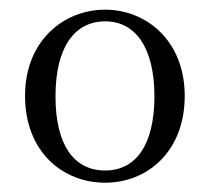

<svg xmlns="http://www.w3.org/2000/svg" viewBox="-20 -834 437 401"><path d="M199.6 -452.4C287.2 -452.4 365.8 -516.9 365.8 -633.7C365.8 -749.5 285 -813.8 199.6 -813.8C113.4 -813.8 32.3 -749.3 32.3 -633.7C32.3 -517.1 110.9 -452.4 199.6 -452.4ZM199.6 -477.9C134.9 -477.9 95.9 -530.5 95.9 -632.7C95.9 -734.2 134.9 -789.4 199.6 -789.4C263.2 -789.4 302.5 -734.2 302.5 -632.7C302.5 -530.5 263.2 -477.9 199.6 -477.9Z"/></svg>

Font: Source Han Serif CN VF
Style: Regular
Weight: 250
Designer: Ryoko NISHIZUKA 西塚涼子 (kana & ideographs); Frank Grießhammer (Latin, Greek & Cyrillic); Wenlong ZHANG 张文龙 (bopomofo); San
Foundry: Adobe
Version: Version 2.002;hotconv 1.1.0;makeotfexe 2.6.0